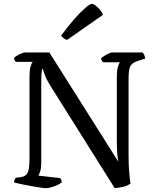

<svg xmlns="http://www.w3.org/2000/svg" viewBox="-20 -976 810 996"><path d="M219 0Q211 0 189 -3Q167 -6 140 -11Q113 -16 89 -21Q65 -26 53 -30Q53 -38 56 -44Q59 -50 62 -54L88 -57Q115 -61 124 -81Q133 -101 133 -153V-578Q133 -611 138.5 -630.5Q144 -650 150 -655H63Q60 -658 56.5 -662.5Q53 -667 53 -675Q57 -681 68.5 -687.5Q80 -694 92 -699Q104 -704 110 -704H236L594 -137Q590 -155 588 -183Q586 -211 586 -258V-576Q586 -609 591.5 -628.5Q597 -648 603 -653H514Q512 -656 509 -660Q506 -664 504 -673Q509 -678 520.5 -685.5Q532 -693 544 -698.5Q556 -704 561 -704H720Q725 -698 728.5 -690.5Q732 -683 733 -672L692 -659Q663 -649 655 -630.5Q647 -612 647 -567V-167Q647 -119 650.5 -79.5Q654 -40 657 -24Q642 -12 617 -6.5Q592 -1 575 0L247 -522Q224 -558 214 -583.5Q204 -609 203 -617H198Q197 -611 195.5 -597.5Q194 -584 194 -555V-127Q194 -104 188.5 -87Q183 -70 179 -65L293 -52Q295 -50 297.5 -44Q300 -38 300 -30Q284 -17 259 -8.5Q234 0 219 0ZM328 -769Q317 -772 308.5 -779Q300 -786 297 -791Q332 -839 365 -876.5Q398 -914 422.5 -935Q447 -956 456 -956Q464 -956 475.5 -947.5Q487 -939 498.5 -925.5Q510 -912 514 -899Z"/></svg>

Font: Texturina Light
Style: Regular
Weight: 300
Designer: Guillermo Torres Carreño
Foundry: Omnibus-Type
Version: Version 1.002; ttfautohint (v1.8.3)